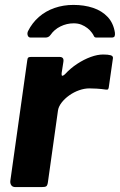

<svg xmlns="http://www.w3.org/2000/svg" viewBox="-20 -762 488 782"><path d="M43 0Q31 0 26 -7.5Q21 -15 22 -25L91 -516Q92 -525 95 -527.5Q98 -530 105 -530H224Q232 -530 236 -525Q240 -520 238 -509L231 -464Q230 -454 233.5 -453.5Q237 -453 244 -459Q267 -484 294.5 -502Q322 -520 349.5 -530Q377 -540 400 -540Q420 -540 430.5 -537Q441 -534 440 -525L424 -413Q423 -402 420.5 -399Q418 -396 412 -397Q392 -400 373.5 -401Q355 -402 344 -402Q324 -402 302.5 -394.5Q281 -387 262 -373.5Q243 -360 230.5 -343.5Q218 -327 216 -311L175 -19Q173 -6 168 -3Q163 0 149 0H43ZM105 -609Q96 -609 93 -617.5Q90 -626 94 -635Q111 -669 138.5 -693Q166 -717 202 -729.5Q238 -742 279 -742Q323 -742 359 -730Q395 -718 418.5 -693Q442 -668 448 -629Q449 -621 447 -615Q445 -609 434 -609H373Q365 -609 362.5 -615Q360 -621 354 -629Q347 -639 336 -647.5Q325 -656 311.5 -661.5Q298 -667 280 -667Q252 -667 226.5 -654.5Q201 -642 186 -620Q181 -613 175.5 -611Q170 -609 165 -609Z"/></svg>

Font: Libre Franklin
Style: Bold Italic
Weight: 700
Italic angle: -8°
Designer: Pablo Impallari, Rodrigo Fuenzalida, Nhung Nguyen
Foundry: Impallari Type
Version: Version 3.000